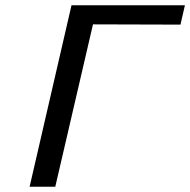

<svg xmlns="http://www.w3.org/2000/svg" viewBox="-20 -713 726 733"><path d="M93 0 253 -693H686L669 -619L335 -620L191 0Z"/></svg>

Font: Coval
Style: Book Italic
Weight: 350
Foundry: Context Ltd
Version: Version 001.000